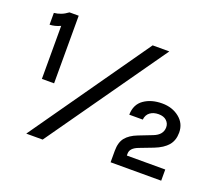

<svg xmlns="http://www.w3.org/2000/svg" viewBox="-116 -867 1219 1050"><g transform="rotate(20 493.0 -342.0)"><path d="M121.5 -693.5H175V-300H104V-608.5Q71.5 -593.5 42 -593V-661.5Q62.5 -663.5 82 -671Q101.5 -678.5 121.5 -693.5ZM126 10.5 610.5 -679.5H707.5L221.5 10.5ZM613 0V-67Q613 -116 635.2 -143.5Q657.5 -171 702.5 -188.5L782 -219.5Q833.5 -239.5 833.5 -283.5Q833.5 -306 817 -321.5Q800.5 -337 770.5 -337Q740.5 -337 721 -322.2Q701.5 -307.5 698.5 -279.5H620Q621 -339.5 663.5 -369.2Q706 -399 769 -399Q828 -399 869 -366.2Q910 -333.5 910 -280.5Q910 -235 885.2 -205.8Q860.5 -176.5 809.5 -156.5L728.5 -125.5Q684 -108 684 -76.5V-65H907.5V0Z"/></g></svg>

Font: Karla
Style: Bold
Weight: 700
Designer: Jonathan Pinhorn
Version: Version 2.004; ttfautohint (v1.8.4.7-5d5b);gftools[0.9.33]